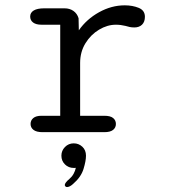

<svg xmlns="http://www.w3.org/2000/svg" viewBox="-20 -508 659 738"><path d="M288 -63H381Q404.5 -63 415 -54.2Q425.5 -45.5 425.5 -31.5Q425.5 -17.5 414.8 -8.8Q404 0 381 0H143.5Q120 0 108.8 -8.8Q97.5 -17.5 97.5 -31.5Q97.5 -45.5 108 -54.2Q118.5 -63 139.5 -63H211.5V-413H139.5Q118.5 -413 107.2 -421.5Q96 -430 96 -444.5Q96 -459.5 109.8 -467.8Q123.5 -476 150 -476H228Q248 -476 262.2 -466Q276.5 -456 282 -438L283 -391.5Q313 -434.5 360.8 -461Q408.5 -487.5 459.5 -487.5Q489.5 -487.5 513.2 -477.8Q537 -468 537 -443.5Q537 -424 526 -413.2Q515 -402.5 496.5 -402.5Q486.5 -402.5 478.5 -404.2Q470.5 -406 462 -408.5Q453.5 -410.5 444.2 -411.8Q435 -413 425.5 -413Q392.5 -413 360.8 -394Q329 -375 308.5 -341.8Q288 -308.5 288 -266ZM263.5 43Q282.5 43 296.5 56Q310.5 69 310.5 90.5Q310.5 110.5 301 141.5Q291.5 172.5 261.5 198.5Q254.5 205 248.5 208Q242.5 211 237.5 211Q233.5 211 231.2 208.2Q229 205.5 229 203Q229 199 233.5 193Q238 187 246.5 180Q256.5 171.5 262.8 160.2Q269 149 271.5 137Q270.5 137.5 267.8 137.5Q265 137.5 263.5 137.5Q243.5 137.5 229.8 124Q216 110.5 216 90.5Q216 71 229.8 57Q243.5 43 263.5 43Z"/></svg>

Font: Sono Monospace
Style: Regular
Weight: 400
Designer: Tyler Finck
Foundry: Tyler Finck
Version: Version 2.112